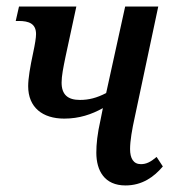

<svg xmlns="http://www.w3.org/2000/svg" viewBox="-20 -556 538 586"><path d="M176 -194C222 -194 260 -207 294 -226L287 -191C277 -147 274 -116 274 -90C274 -35 299 10 363 10C414 10 450 -16 477 -48L458 -77C439 -61 426 -55 410 -55C387 -55 377 -73 377 -101C377 -126 383 -161 391 -197L463 -536H362L304 -272C275 -257 251 -251 224 -251C187 -251 168 -267 168 -304C168 -324 173 -349 180 -383L213 -536H38L28 -492H37C68 -492 90 -484 90 -452C90 -441 87 -422 81 -394C72 -352 66 -317 66 -293C66 -228 110 -194 176 -194Z"/></svg>

Font: Noto Serif Condensed Medium
Style: Italic
Weight: 500
Width: 3
Italic angle: -12°
Designer: Monotype Design Team
Foundry: Monotype Imaging Inc.
Version: Version 2.013